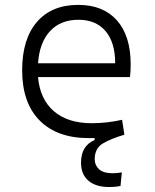

<svg xmlns="http://www.w3.org/2000/svg" viewBox="-20 -547 626 774"><path d="M420.4 207Q366.2 207 336.4 181.4Q306.6 155.8 306.6 108.9Q306.6 40.5 361.3 17.6V9.3Q349.6 9.8 338.4 9.8Q210 9.8 139.6 -61.5Q69.3 -132.8 69.3 -263.7Q69.3 -389.2 128.7 -458.3Q188 -527.3 295.4 -527.3Q396 -527.3 451.4 -464.8Q506.8 -402.3 506.8 -287.1Q506.8 -256.8 503.9 -236.3H133.3Q141.1 -147 197.3 -98.6Q253.4 -50.3 350.1 -50.3Q410.6 -50.3 472.2 -64L481.4 -3.9Q429.2 11.2 395.5 30.8Q361.8 50.3 361.8 95.2Q361.8 119.1 379.4 135.3Q397 151.4 433.1 151.4Q451.2 151.4 471.2 147.9L465.8 202.6Q453.6 205.1 441.9 206.1Q430.2 207 420.4 207ZM133.3 -292H444.3Q444.3 -376 405.5 -421.6Q366.7 -467.3 296.4 -467.3Q224.1 -467.3 181.6 -421.4Q139.2 -375.5 133.3 -292Z"/></svg>

Font: Cascadia Mono PL Light
Style: Regular
Weight: 300
Monospace: yes
Designer: Aaron Bell
Foundry: Saja Typeworks
Version: Version 2404.023; ttfautohint (v1.8.4)